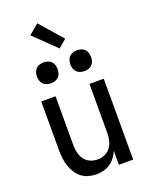

<svg xmlns="http://www.w3.org/2000/svg" viewBox="-177 -1062 901 1160"><g transform="rotate(-20 274.0 -482.0)"><path d="M237 8Q212 8 187 1Q162 -6 142 -21.5Q122 -37 108.5 -59Q95 -81 87 -105Q79 -129 76 -154Q73 -179 73 -205V-520H165V-205Q165 -181 170.5 -157Q176 -133 190 -113.5Q204 -94 227 -84Q250 -74 274 -74Q298 -74 321 -84Q344 -94 358 -113.5Q372 -133 377.5 -157Q383 -181 383 -205V-520H475V0H383V-90Q374 -68 359.5 -49Q345 -30 326 -17Q307 -4 284 2Q261 8 237 8ZM381 -603Q368 -603 355 -607Q342 -611 332.5 -620.5Q323 -630 319 -643.5Q315 -657 315 -670Q315 -683 319 -696.5Q323 -710 332.5 -719.5Q342 -729 355 -733Q368 -737 381 -737Q395 -737 408 -733Q421 -729 430.5 -719.5Q440 -710 444 -696.5Q448 -683 448 -670Q448 -657 444 -643.5Q440 -630 430.5 -620.5Q421 -611 408 -607Q395 -603 381 -603ZM167 -603Q153 -603 140 -607Q127 -611 117.5 -620.5Q108 -630 104 -643.5Q100 -657 100 -670Q100 -683 104 -696.5Q108 -710 117.5 -719.5Q127 -729 140 -733Q153 -737 167 -737Q180 -737 193 -733Q206 -729 215.5 -719.5Q225 -710 229 -696.5Q233 -683 233 -670Q233 -657 229 -643.5Q225 -630 215.5 -620.5Q206 -611 193 -607Q180 -603 167 -603ZM287 -783 148 -918 212 -972 339 -827Z"/></g></svg>

Font: Iosevka Semi-Condensed Medium
Style: Regular
Weight: 500
Monospace: yes
Designer: Belleve Invis
Foundry: Belleve Invis
Version: Version 27.3.5